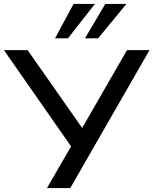

<svg xmlns="http://www.w3.org/2000/svg" viewBox="-25 -961 784 981"><path d="M215 0 349 -232 350 -196 -5 -705H116L397 -304H393L624 -705H739L334 0ZM256 -765 351 -941H460L322 -765ZM409 -765 513 -941H621L476 -765Z"/></svg>

Font: Nunito Sans 7pt SemiExpanded Medium
Style: Regular
Weight: 500
Width: 6
Designer: Vernon Adams
Foundry: Vernon Adams
Version: Version 3.101;gftools[0.9.27]